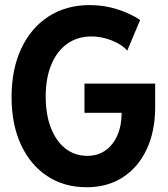

<svg xmlns="http://www.w3.org/2000/svg" viewBox="-20 -748 678 775"><path d="M329.8 7.8Q238.9 7.8 170.7 -37.2Q102.5 -82.2 64.6 -164Q26.7 -245.8 26.7 -356.3Q26.7 -468.9 66 -552.4Q105.3 -636 176.3 -681.7Q247.2 -727.5 342.5 -727.5Q399.8 -727.5 452.9 -710.7Q506 -693.9 545.6 -667.3L493.6 -543.6Q478.9 -560.8 454.9 -573.6Q430.9 -586.5 403.2 -593.7Q375.4 -600.8 349.3 -600.8Q292.4 -600.8 250.9 -571.1Q209.5 -541.3 187 -486.9Q164.5 -432.5 164.5 -358.4Q164.5 -285.9 185.3 -232.1Q206.2 -178.3 244 -148.6Q281.8 -118.9 332.5 -118.9Q374.7 -118.9 405.8 -140.9Q436.9 -162.9 453.9 -202.1Q471 -241.4 471 -292.6H320.9V-410.5H606.3V-314.7Q606.3 -219.3 572.7 -146.6Q539 -73.8 476.9 -33Q414.8 7.8 329.8 7.8Z"/></svg>

Font: Reddit Sans Condensed
Style: Regular
Weight: 400
Designer: Stephen Hutchings
Foundry: Reddit
Version: Version 1.014